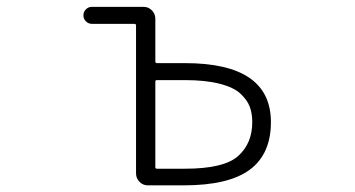

<svg xmlns="http://www.w3.org/2000/svg" viewBox="-20 -565 1040 563"><path d="M440.4 -330.1Q435.5 -330.1 435.5 -326.2V-74.2Q435.5 -70.3 440.4 -70.3H522.5Q636.7 -70.3 678.2 -107.4Q719.7 -144.5 719.7 -207Q719.7 -232.4 712.4 -252Q705.1 -271.5 685.5 -290Q666 -308.6 624.5 -319.3Q583 -330.1 522.5 -330.1ZM378.9 -490.2Q378.9 -495.1 374 -495.1H249Q239.3 -495.1 231.9 -502.4Q224.6 -509.8 224.6 -520Q224.6 -530.3 231.9 -537.6Q239.3 -544.9 249 -544.9H401.4Q415 -544.9 425.3 -534.7Q435.5 -524.4 435.5 -509.8V-384.8Q435.5 -379.9 440.4 -379.9H522.5Q774.4 -379.9 774.4 -207Q774.4 -113.3 712.4 -67.4Q650.4 -21.5 518.6 -21.5H413.1Q399.4 -21.5 389.2 -31.7Q378.9 -42 378.9 -56.6Z"/></svg>

Font: Gen Jyuu Gothic L Monospace Light
Style: Regular
Weight: 300
Designer: [Source Han Sans]
Ryoko NISHIZUKA  (kana & ideographs); Paul D. Hunt (Latin, Greek & Cyrillic); Wenlong ZHANG  (bopomofo
Version: Version 1.002.20150607